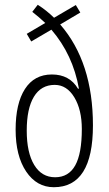

<svg xmlns="http://www.w3.org/2000/svg" viewBox="-20 -780 458 810"><path d="M372.1 -251Q372.1 9.8 207 9.8Q134.8 9.8 90.3 -56.4Q45.9 -122.6 45.9 -232.9Q45.9 -343.3 85.2 -404.5Q124.5 -465.8 199 -465.8Q273.4 -465.8 309.1 -405.8H313Q287.6 -549.3 196.8 -654.8L111.8 -605L92.8 -637.2L170.9 -683.1Q144.5 -708 116.2 -730L139.2 -759.8Q175.8 -736.8 208 -705.1L299.8 -758.8L318.8 -727.1L233.9 -676.8Q372.1 -518.1 372.1 -251ZM210.9 -421.9Q153.3 -421.9 123 -371.8Q92.8 -321.8 92.8 -229Q92.8 -136.2 124.3 -84.2Q155.8 -32.2 212.6 -32.2Q269.5 -32.2 297.4 -82.3Q325.2 -132.3 325.2 -235.8Q325.2 -316.9 293.5 -369.4Q261.7 -421.9 210.9 -421.9Z"/></svg>

Font: Open Sans Hebrew Condensed Light
Style: Regular
Weight: 300
Width: 3
Foundry: Ascender Corporation, Yanek Iontef
Version: Version 2.001;PS 002.001;hotconv 1.0.70;makeotf.lib2.5.58329